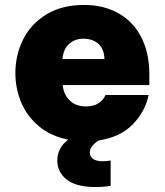

<svg xmlns="http://www.w3.org/2000/svg" viewBox="-20 -560 664 774"><path d="M582 -217H233Q236 -180 260.5 -155.5Q285 -131 326 -131Q358 -131 378 -144.5Q398 -158 405 -177H579Q566 -111 515.5 -59Q465 -7 378 6Q342 29 342 55Q342 70 354.5 80Q367 90 394 90Q409 90 426 87V189Q398 194 365 194Q287 194 249 164Q211 134 211 87Q211 36 255 3Q185 -11 137 -51Q89 -91 65.5 -147Q42 -203 42 -266Q42 -337 72.5 -399.5Q103 -462 165.5 -501Q228 -540 320 -540Q398 -540 457.5 -506.5Q517 -473 549.5 -410Q582 -347 582 -260ZM401 -322Q400 -362 377 -383Q354 -404 316 -404Q282 -404 258.5 -383Q235 -362 232 -322Z"/></svg>

Font: Be Vietnam Black
Style: Regular
Weight: 900
Designer: Lam Bao; Tony Le; Vietanh Nguyen
Foundry: Yellow Type Foundry
Version: Version 5.000